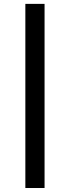

<svg xmlns="http://www.w3.org/2000/svg" viewBox="-20 -756 356 976"><path d="M108.9 199.7V-736.3H206.5V199.7Z"/></svg>

Font: Monda Medium
Style: Regular
Weight: 500
Designer: Vernon Adams
Foundry: Vernon Adams
Version: Version 2.200